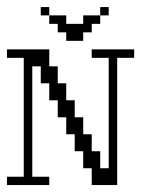

<svg xmlns="http://www.w3.org/2000/svg" viewBox="-20 -532 430 552"><path d="M0 0V-23.9H48.3V-365.7H0V-390.1H121.6V-341.3H146V-292.5H170.4V-243.7H194.8V-194.8H219.2V-146H243.7V-97.2H268.1V-48.3H292.5V-365.7H243.7V-390.1H365.7V-365.7H316.9V0H243.7V-48.3H219.2V-97.2H194.8V-146H170.4V-194.8H146V-243.7H121.6V-292.5H97.2V-341.3H72.8V-23.9H121.6V0ZM170.4 -414.6V-439H146V-463.4H121.6V-487.8H170.4V-463.4H219.2V-487.8H268.1V-463.4H243.7V-439H219.2V-414.6ZM97.2 -487.8V-511.7H121.6V-487.8ZM268.1 -487.8V-511.7H292.5V-487.8Z"/></svg>

Font: FS Mondwest Regular
Style: Regular
Weight: 400
Designer: NZWStudios2024
Foundry: https://fontstruct.com
Version: Version 1.0